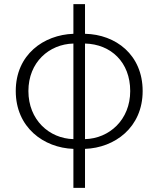

<svg xmlns="http://www.w3.org/2000/svg" viewBox="-20 -707 764 926"><path d="M390 -687H334V-544C191 -539 56 -444 56 -268C56 -92 191 6 334 11V199H390V11C533 6 668 -92 668 -268C668 -443 538 -541 390 -544ZM334 -36C217 -39 117 -129 117 -268C117 -407 217 -494 334 -497ZM390 -497C515 -494 608 -407 608 -268C608 -129 507 -39 390 -36Z"/></svg>

Font: Spoqa Han Sans Neo Light
Style: Regular
Weight: 300
Designer: [Spoqa Han Sans Neo] Dong-huui Kim ___ Younghwa Kang ___ Yujin Lee ___ [Noto Sans] Ryoko NISHIZUKA ____ (kana & ideograp
Foundry: Spoqa (http://www.spoqa-han-sans.com)
Version: Version 1.100;hotconv 1.0.109;makeotfexe 2.5.65596